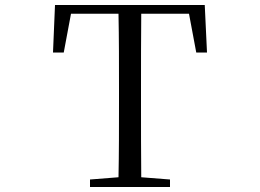

<svg xmlns="http://www.w3.org/2000/svg" viewBox="-20 -748 1040 768"><path d="M192 -538H235L264 -693H454C456 -593 456 -492 456 -391V-337C456 -236 456 -137 454 -39L340 -30V0H660V-30L545 -39C544 -138 544 -237 544 -337V-391C544 -493 544 -594 545 -693H736L765 -538H808L799 -728H200Z"/></svg>

Font: Harano Aji Mincho TW
Style: Regular
Weight: 400
Foundry: Masamichi Hosoda
Version: HaranoAjiMinchoTW-Regular version 20230610;ttx 4.39.4